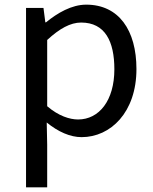

<svg xmlns="http://www.w3.org/2000/svg" viewBox="-20 -577 660 826"><path d="M92 229H183V45L181 -50C230 -10 282 13 331 13C456 13 567 -94 567 -280C567 -447 491 -557 351 -557C288 -557 227 -521 178 -481H175L167 -543H92ZM316 -63C280 -63 232 -78 183 -120V-405C236 -454 283 -480 329 -480C432 -480 472 -399 472 -279C472 -144 406 -63 316 -63Z"/></svg>

Font: Noto Sans CJK KR Regular
Style: Regular
Weight: 400
Designer: Ryoko NISHIZUKA (kana & ideographs); Paul D. Hunt (Latin, Greek & Cyrillic); Wenlong ZHANG (bopomofo); Sandoll Communica
Foundry: Adobe Systems Incorporated
Version: Version 1.004;PS 1.004;hotconv 1.0.82;makeotf.lib2.5.63406